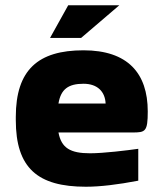

<svg xmlns="http://www.w3.org/2000/svg" viewBox="-20 -700 621 729"><path d="M541 -277C541 -422 465 -509 297 -509C125 -509 40 -435 40 -256V-244C40 -62 123 9 306 9C360 9 427 1 505 -14V-135C463 -129 373 -118 322 -118C247 -118 213 -138 202 -197H483C532 -197 541 -200 541 -277ZM170 -556H288L433 -680H239ZM202 -307C211 -361 239 -382 297 -382C350 -382 379 -352 381 -307Z"/></svg>

Font: LT Wave Alt Black
Style: Regular
Weight: 900
Designer: Daniel Lyons
Version: Version 2.5 (Glyphs App)